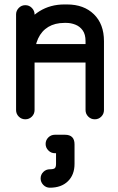

<svg xmlns="http://www.w3.org/2000/svg" viewBox="-20 -541 537 872"><path d="M137 -41.2Q137 -23.8 124.8 -11.5Q112.5 0.8 95 0.8Q77.5 0.8 65.2 -11.5Q53 -23.8 53 -41.2V-475.8Q53 -492.2 65.2 -504.9Q77.5 -517.5 95 -517.5Q112.5 -517.5 124.8 -504.9Q137 -492.2 137 -475.8ZM137 -281.8Q137 -264.2 124.8 -252Q112.5 -239.8 95 -239.8Q77.5 -239.8 65.2 -252Q53 -264.2 53 -281.8Q53 -350.8 81.2 -404.9Q109.5 -459 159 -489.9Q208.5 -520.8 272.5 -520.8H284.2Q361 -520.8 406.6 -476.1Q452.2 -431.5 452.2 -354.2V-41.2Q452.2 -23.8 440.1 -11.5Q428 0.8 410.5 0.8Q393 0.8 380.8 -11.5Q368.5 -23.8 368.5 -41.2V-354.2Q368.5 -385 355.5 -403.1Q342.5 -421.2 322.2 -429.1Q302 -437 281.2 -437H272.5Q229.8 -437 199.4 -418.8Q169 -400.5 153 -365.9Q137 -331.2 137 -281.8ZM410.5 -341Q428 -341 440.1 -328.4Q452.2 -315.8 452.2 -299Q452.2 -281.5 440.1 -269.2Q428 -257 410.5 -257H99Q81.5 -257 69.2 -269.2Q57 -281.5 57 -299Q57 -315.8 69.2 -328.4Q81.5 -341 99 -341ZM206.5 311.5Q189 311.5 176.8 298.9Q164.5 286.2 164.5 269.5Q164.5 252 176.8 239.9Q189 227.8 206.5 227.8Q223.8 227.8 229.1 222.6Q234.5 217.5 234.5 203.2V154.8H229.2Q211.8 154.8 199.5 142.1Q187.2 129.5 187.2 112.8Q187.2 95.5 199.5 83.2Q211.8 71 229.2 71H275Q318.5 71 318.5 114.5V203.2Q318.5 252.8 288.5 282.1Q258.5 311.5 206.5 311.5Z"/></svg>

Font: Libertine-Super Thin
Style: Regular
Weight: 100
Designer: Bastien Sozeau
Foundry: NBR — Bastien Sozeau
Version: Version 2.003;gftools[0.9.33]